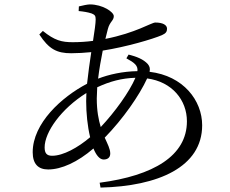

<svg xmlns="http://www.w3.org/2000/svg" viewBox="-20 -807 1040 869"><path d="M158 -651C201 -585 237 -566 302 -566C331 -566 363 -568 393 -571C386 -525 379 -474 374 -428C259 -368 128 -249 128 -118C128 -65 153 -40 198 -40C258 -40 331 -73 403 -135C415 -105 431 -85 449 -85C466 -85 479 -93 479 -112C479 -133 467 -155 454 -184C537 -269 610 -374 646 -452C759 -437 826 -354 826 -258C826 -102 675 -12 431 20L435 42C696 36 895 -51 895 -240C895 -352 810 -464 657 -482C660 -496 658 -506 649 -517C629 -539 598 -551 562 -560L552 -543C589 -523 605 -510 602 -485C536 -484 473 -470 424 -451C429 -493 437 -538 445 -578C553 -595 671 -630 713 -648C731 -656 736 -664 736 -677C736 -694 717 -705 683 -705C665 -705 595 -658 457 -631L468 -675C477 -710 495 -713 495 -734C495 -753 444 -787 387 -787C375 -787 354 -782 337 -778L336 -757C357 -755 377 -752 395 -746C409 -740 413 -736 413 -719C413 -702 408 -666 401 -622C371 -618 340 -616 309 -616C259 -616 227 -624 174 -667ZM593 -455C565 -390 500 -300 436 -232C426 -265 418 -306 418 -361L420 -412C478 -439 531 -453 593 -455ZM388 -186C333 -139 266 -102 216 -102C192 -102 182 -113 182 -140C182 -209 257 -315 371 -386L370 -349C370 -296 376 -235 388 -186Z"/></svg>

Font: Source Han Serif KR
Style: Regular
Weight: 400
Designer: Ryoko NISHIZUKA 西塚涼子 (kana & ideographs); Frank Grießhammer (Latin, Greek & Cyrillic); Wenlong ZHANG 张文龙 (bopomofo); San
Foundry: Adobe
Version: Version 2.001;hotconv 1.1.0;makeotfexe 2.6.0